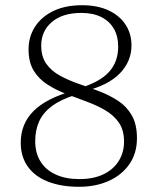

<svg xmlns="http://www.w3.org/2000/svg" viewBox="-20 -706 606 736"><path d="M294 -686Q354 -686 396.5 -666Q439 -646 461.5 -611.2Q484 -576.5 484 -532Q484 -470.5 439.2 -424.5Q394.5 -378.5 304.5 -356.5L287.5 -369Q362.5 -391.5 397.8 -430.2Q433 -469 433 -527.5Q433 -567.5 416.2 -596.2Q399.5 -625 368 -640.8Q336.5 -656.5 291.5 -656.5Q220 -656.5 179 -621.8Q138 -587 138 -531.5Q138 -488.5 157.8 -461Q177.5 -433.5 210.2 -415.8Q243 -398 282.2 -384.5Q321.5 -371 360.8 -356Q400 -341 432.8 -319.5Q465.5 -298 485.2 -263.8Q505 -229.5 505 -176.5Q505 -118.5 476 -76.8Q447 -35 397 -12.5Q347 10 283.5 10Q214 10 163.8 -9.8Q113.5 -29.5 86.5 -67.5Q59.5 -105.5 59.5 -159Q59.5 -194.5 71.5 -224.8Q83.5 -255 108.2 -280Q133 -305 170.8 -324.2Q208.5 -343.5 260 -358L271.5 -343Q214.5 -325.5 180 -300Q145.5 -274.5 130.2 -241Q115 -207.5 115 -165Q115 -119.5 135.2 -87Q155.5 -54.5 193.5 -37Q231.5 -19.5 284 -19.5Q339.5 -19.5 377.8 -38.5Q416 -57.5 435.8 -90Q455.5 -122.5 455.5 -163Q455.5 -207 435.8 -235.8Q416 -264.5 383.2 -283.5Q350.5 -302.5 311.5 -316.8Q272.5 -331 233.5 -346Q194.5 -361 161.8 -382Q129 -403 109.2 -435.2Q89.5 -467.5 89.5 -517Q89.5 -565 114 -603.2Q138.5 -641.5 184.5 -663.8Q230.5 -686 294 -686Z"/></svg>

Font: Newsreader 16pt 16pt Light
Style: Regular
Weight: 300
Version: Version 1.003